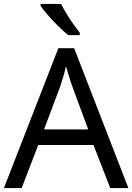

<svg xmlns="http://www.w3.org/2000/svg" viewBox="-20 -964 679 984"><path d="M545 0 459 -221H176L91 0H0L279 -717H360L638 0ZM352 -517Q349 -525 342 -546Q335 -567 328.5 -589.5Q322 -612 318 -624Q311 -593 302 -563.5Q293 -534 287 -517L206 -301H432ZM293 -944Q304 -922 320.5 -894.5Q337 -867 355.5 -841Q374 -815 389 -796V-784H330Q307 -802 278 -830.5Q249 -859 224.5 -887.5Q200 -916 188 -934V-944Z"/></svg>

Font: Noto Sans Linear A
Style: Regular
Weight: 400
Designer: Monotype Design Team
Foundry: Monotype Imaging Inc.
Version: Version 2.002; ttfautohint (v1.8.4.7-5d5b)